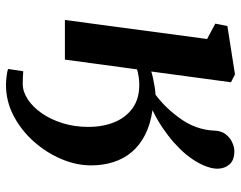

<svg xmlns="http://www.w3.org/2000/svg" viewBox="-102 -507 806 642"><g transform="rotate(90 301.0 -186.0)"><path d="M46.8 0 110.4 -475.5 59.1 -502.8 67 -543.3 228.7 -568.7 255.1 -555.4 219.1 -288.8Q226.6 -291.4 241.1 -294.6Q255.6 -297.8 271.2 -300.3Q286.7 -302.8 296.7 -303Q313.5 -315.9 326.1 -327.7Q338.8 -339.5 349.8 -352Q360.7 -364.5 371.7 -379.3Q394.4 -409.2 405.1 -439.7Q415.8 -470.2 416.7 -499.4Q417.4 -522.5 428.6 -537.2Q439.8 -551.9 455.6 -559.2Q471.4 -566.6 485.8 -566.6Q515.9 -566.6 530 -550Q544.1 -533.4 544.1 -509.4Q544.1 -489.1 532.1 -461.8Q520.1 -434.5 496.2 -405Q479.6 -385.2 457.3 -365.2Q434.9 -345.3 407.7 -326.9Q380.5 -308.4 348.4 -292.9Q396.4 -285.9 431.4 -267.9Q466.4 -249.9 488.9 -222.9Q511.4 -195.9 522.2 -161.5Q533 -127.1 533 -87.6Q533 -38.1 511.7 12.1Q490.4 62.3 453 104.3Q415.6 146.2 367 171.6Q318.5 197 263.8 197Q250.8 197 234.3 194.9Q217.7 192.7 210.6 190L218.3 139.3Q224.7 139.8 236 140.4Q247.2 141 260.1 141Q286.5 141 312.1 124.1Q337.8 107.3 358.7 77.3Q379.6 47.3 392 7.3Q404.3 -32.6 404.3 -78.2Q404.3 -127.1 388.6 -165.5Q372.8 -203.9 341.7 -226.3Q310.6 -248.7 263.9 -248.7Q248.8 -248.7 236 -246.5Q223.2 -244.3 212 -241.4L179.3 0Z"/></g></svg>

Font: Merriweather Light
Style: Italic
Weight: 300
Italic angle: -7.8°
Designer: Eben Sorkin
Foundry: Eben Sorkin
Version: Version 2.101